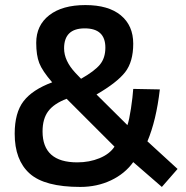

<svg xmlns="http://www.w3.org/2000/svg" viewBox="-20 -727 736 758"><path d="M361 -354 483 -233Q490 -252 497 -298.5Q504 -345 506 -376L611 -374Q597 -252 562 -169L681 -60L619 11L506 -87Q473 -41 418 -15Q363 11 297 11Q156 11 97 -42Q38 -95 38 -199Q38 -282 73 -327.5Q108 -373 186 -402Q147 -447 135 -478Q123 -509 123 -558Q123 -627 174.5 -667Q226 -707 317 -707Q408 -707 457 -666.5Q506 -626 506 -554.5Q506 -483 474 -442Q442 -401 361 -354ZM285 -86Q333 -86 373 -102.5Q413 -119 432 -148L243 -337Q193 -318 170.5 -288Q148 -258 148 -208Q148 -86 285 -86ZM233 -536Q233 -487 278 -439L300 -416Q353 -446 374.5 -472Q396 -498 396 -539Q396 -615 314.5 -615Q233 -615 233 -536Z"/></svg>

Font: TitilliumWeb-SemiBold
Style: SemiBold
Weight: 600
Version: Version 1.001;PS 57.000;hotconv 1.0.70;makeotf.lib2.5.55311